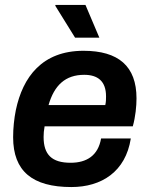

<svg xmlns="http://www.w3.org/2000/svg" viewBox="-20 -743 601 775"><path d="M283 -591H381L325 -723H204L203 -720ZM268 12C390 12 487 -50 508 -184H388C376 -115 330 -86 265 -86C189 -86 156 -119 156 -190C156 -203 157 -217 160 -233H516C527 -272 531 -315 531 -346C531 -476 458 -538 317 -538C150 -538 72 -432 44 -299C37 -264 33 -226 33 -189C33 -52 111 12 268 12ZM176 -319C199 -399 244 -441 320 -441C374 -441 408 -416 408 -354C408 -344 408 -332 405 -319Z"/></svg>

Font: Archivo SemiBold
Style: Italic
Weight: 600
Italic angle: -10°
Designer: Hector Gatti
Foundry: Omnibus-Type
Version: Version 2.001